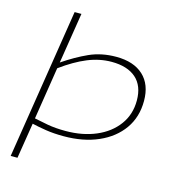

<svg xmlns="http://www.w3.org/2000/svg" viewBox="-134 -851 1064 1173"><g transform="rotate(15 398.0 -265.0)"><path d="M42 210 192 -740H235L184 -419Q263 -473 339.5 -507.5Q416 -542 509 -542Q620 -542 681 -485.5Q742 -429 742 -325Q742 -223 689 -148Q636 -73 541.5 -31.5Q447 10 323 10Q260 10 209.5 2Q159 -6 121 -15L85 210ZM325 -24Q433 -24 517.5 -60Q602 -96 650.5 -162Q699 -228 699 -316Q699 -409 644.5 -457Q590 -505 490 -505Q414 -505 338.5 -474Q263 -443 178 -381L126 -50Q162 -42 212 -33Q262 -24 325 -24Z"/></g></svg>

Font: Georama ExtraExtended ExtraLight
Style: Italic
Weight: 200
Width: 8
Italic angle: -9°
Designer: Jean-Baptiste Levee
Foundry: Production Type
Version: Version 1.000